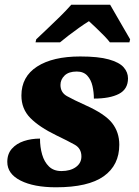

<svg xmlns="http://www.w3.org/2000/svg" viewBox="-20 -786 591 816"><path d="M218 10Q124 10 67.5 -18.5Q11 -47 11 -98Q11 -132 30.5 -154Q50 -176 81.5 -186.5Q113 -197 150 -197Q150 -161 159 -129.5Q168 -98 188 -78.5Q208 -59 241 -59Q279 -59 302.5 -76Q326 -93 326 -121Q326 -155 297.5 -171Q269 -187 219 -211Q147 -246 109 -284.5Q71 -323 71 -380Q71 -460 137.5 -503Q204 -546 321 -546Q398 -546 442.5 -533.5Q487 -521 505.5 -500Q524 -479 524 -453Q524 -407 485.5 -387Q447 -367 379 -367Q379 -394 373 -420.5Q367 -447 351 -464.5Q335 -482 306 -482Q272 -482 254.5 -465Q237 -448 237 -425Q237 -393 264.5 -377.5Q292 -362 343 -339Q426 -302 456.5 -263Q487 -224 487 -171Q487 -84 421 -37Q355 10 218 10ZM134 -619Q154 -638 180.5 -663Q207 -688 234.5 -715Q262 -742 283 -766H448Q459 -747 474.5 -720Q490 -693 506 -665.5Q522 -638 533 -619L530 -606H447Q439 -617 422.5 -634Q406 -651 388 -668Q370 -685 358 -696Q340 -685 316 -668Q292 -651 270 -634Q248 -617 235 -606H131Z"/></svg>

Font: Noto Serif Black
Style: Italic
Weight: 900
Italic angle: -12°
Designer: Monotype Design Team
Foundry: Monotype Imaging Inc.
Version: Version 2.013